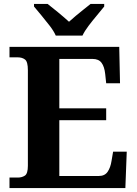

<svg xmlns="http://www.w3.org/2000/svg" viewBox="-20 -951 693 971"><path d="M28 0V-53H70Q91 -53 106 -63Q121 -73 121 -113V-596Q121 -639 106.5 -650Q92 -661 70 -661H28V-714H583L587 -530H517L512 -577Q508 -614 493.5 -633.5Q479 -653 448 -653H280V-403H517V-343H280V-61H480Q510 -61 524.5 -82.5Q539 -104 544 -137L552 -184H621L614 0ZM262 -771Q252 -794 231.5 -820.5Q211 -847 189.5 -873Q168 -899 152 -918V-931H221Q242 -915 274.5 -888Q307 -861 329 -841Q344 -855 364 -871.5Q384 -888 404 -904Q424 -920 438 -931H507V-918Q492 -899 470 -873Q448 -847 428 -820.5Q408 -794 397 -771Z"/></svg>

Font: Noto Serif Toto
Style: Bold
Weight: 700
Designer: Monotype Design Team
Foundry: Monotype Imaging Inc.
Version: Version 2.001; ttfautohint (v1.8.4.7-5d5b)